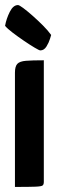

<svg xmlns="http://www.w3.org/2000/svg" viewBox="-26 -738 226 758"><path d="M33 0V-451Q33 -476 42.5 -486Q52 -496 76.5 -498Q101 -500 147 -500V-20Q147 -10 142.5 -6Q138 -2 114 -1Q90 0 33 0ZM133 -539Q129 -539 110.5 -550Q92 -561 68.5 -577Q45 -593 24 -609Q3 -625 -6 -636Q-1 -664 12.5 -691Q26 -718 45 -718Q50 -718 65.5 -706.5Q81 -695 102 -676.5Q123 -658 143 -638Q163 -618 176 -600Q176 -600 171.5 -585Q167 -570 157.5 -554.5Q148 -539 133 -539Z"/></svg>

Font: Yanone Kaffeesatz
Style: Bold
Weight: 700
Designer: Yanone (Cyrillic: Daniel Pouzeot, Huerta Tipografica, and Cyreal)
Foundry: Yanone
Version: Version 2.003